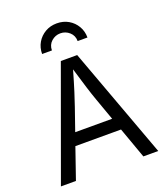

<svg xmlns="http://www.w3.org/2000/svg" viewBox="-168 -1070 1026 1185"><g transform="rotate(-20 345.0 -477.5)"><path d="M25.4 0 289.6 -727.5H397L664.6 0H566.9L494.1 -203.1H194.3L124 0ZM222.7 -284.2H465.3L412.6 -431.6Q399.4 -468.3 382.8 -521.2Q366.2 -574.2 342.8 -653.3Q319.8 -572.8 302.7 -519Q285.6 -465.3 273.9 -431.6ZM344.7 -954.6Q387.7 -954.6 421.1 -935.1Q454.6 -915.5 474.1 -882.3Q493.7 -849.1 493.7 -807.6H429.2Q429.2 -843.8 403.8 -866.5Q378.4 -889.2 344.7 -889.2Q311 -889.2 285.6 -866.5Q260.3 -843.8 260.3 -807.6H195.8Q195.8 -849.1 215.3 -882.3Q234.9 -915.5 268.6 -935.1Q302.2 -954.6 344.7 -954.6Z"/></g></svg>

Font: Inter
Style: Regular
Weight: 400
Designer: Rasmus Andersson
Foundry: rsms
Version: Version 4.001;git-9221beed3